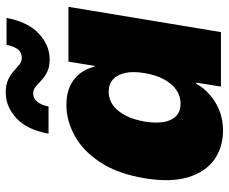

<svg xmlns="http://www.w3.org/2000/svg" viewBox="-85 -721 813 683"><g transform="rotate(-90 321.5 -379.5)"><path d="M198.7 7.3Q139.6 7.3 95.7 -23.4Q51.8 -54.2 32.7 -116.2Q13.7 -178.2 28.8 -271Q44.9 -367.7 85.7 -429.4Q126.5 -491.2 180.4 -520.5Q234.4 -549.8 289.6 -549.8Q329.6 -549.8 357.4 -536.6Q385.3 -523.4 402.3 -500.7Q419.4 -478 425.8 -450.2H428.7L443.8 -542.5H638.7L548.8 0H355L369.1 -88.4H365.7Q350.1 -60.5 325.2 -39.1Q300.3 -17.6 268.6 -5.1Q236.8 7.3 198.7 7.3ZM294.4 -143.6Q321.8 -143.6 343.8 -159.2Q365.7 -174.8 381.1 -203.4Q396.5 -231.9 402.8 -271Q409.7 -311 403.8 -339.6Q397.9 -368.2 380.9 -383.8Q363.8 -399.4 336.4 -399.4Q309.6 -399.4 288.3 -383.8Q267.1 -368.2 252.2 -339.6Q237.3 -311 230.5 -271Q224.1 -231.4 229.2 -202.6Q234.4 -173.8 251 -158.7Q267.6 -143.6 294.4 -143.6ZM452.6 -609.4Q424.8 -609.4 407.2 -618.2Q389.6 -627 377.4 -638.7Q365.2 -650.4 354.7 -659.2Q344.2 -668 330.6 -668Q313.5 -668 301.5 -654.1Q289.6 -640.1 284.2 -613.3H187.5Q201.7 -690.4 242.7 -728Q283.7 -765.6 334 -765.6Q361.3 -765.6 379.4 -757.1Q397.5 -748.5 410.2 -737.1Q422.9 -725.6 433.3 -717Q443.8 -708.5 456.5 -708.5Q477.1 -708.5 487.8 -722.9Q498.5 -737.3 503.4 -762.7H599.1Q585.4 -687.5 543.9 -648.4Q502.4 -609.4 452.6 -609.4Z"/></g></svg>

Font: Inter 16pt Black
Style: Italic
Weight: 900
Italic angle: -9.3988°
Version: Version 4.001;git-66647c0bb